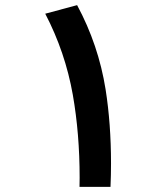

<svg xmlns="http://www.w3.org/2000/svg" viewBox="-20 -724 626 744"><path d="M288.1 0Q288.6 -17.6 288.6 -35.2Q288.6 -205.6 262.2 -356.4Q232.9 -522 155.3 -670.9L278.8 -704.1Q361.8 -549.8 389.2 -377.4Q410.2 -244.1 410.2 -90.8Q410.2 -46.4 408.2 0Z"/></svg>

Font: CaskaydiaCove NFP SemiBold
Style: Regular
Weight: 600
Designer: Aaron Bell
Foundry: Saja Typeworks
Version: Version 2111.001; VTT 6.35;Nerd Fonts 3.1.1